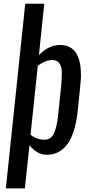

<svg xmlns="http://www.w3.org/2000/svg" viewBox="-20 -830 484 1040"><path d="M11.7 190.4 116.7 -809.6H219.7L190.9 -531.7Q243.7 -586.4 306.6 -586.4Q331.5 -586.4 350.8 -577.9Q370.1 -569.3 382.1 -556.2Q394 -543 402.1 -523.4Q410.2 -503.9 413.6 -484.9Q417 -465.8 418 -442.9Q418.5 -431.2 418.5 -421.1Q418.5 -411.1 418 -402.8Q417 -385.7 415 -367.2L400.9 -229.5Q376 8.3 232.9 8.3Q181.2 8.3 139.6 -43.5L114.7 190.4ZM221.2 -73.2Q241.2 -73.2 254.9 -84.2Q268.6 -95.2 276.9 -118.9Q285.2 -142.6 289.3 -166.3Q293.5 -189.9 297.4 -229L311.5 -367.2Q314.9 -406.2 314.9 -437Q314.9 -467.8 302.2 -486.3Q289.6 -504.9 262.7 -504.9Q226.6 -504.9 184.6 -473.6L145.5 -100.6Q178.2 -73.2 221.2 -73.2Z"/></svg>

Font: Oswald
Style: Regular
Weight: 400
Designer: Vernon Adams
Foundry: Vernon Adams
Version: 3.0; ttfautohint (v0.94.23-7a4d-dirty) -l 8 -r 50 -G 200 -x 